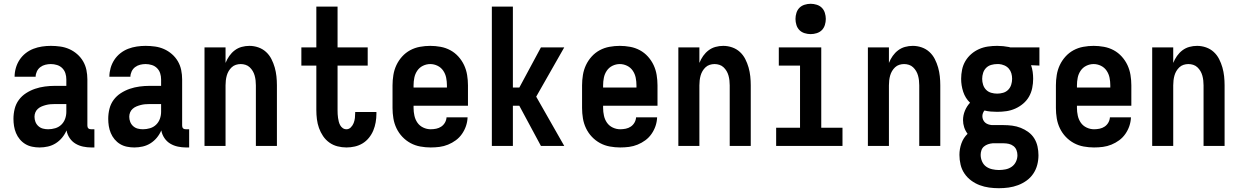

<svg xmlns="http://www.w3.org/2000/svg" viewBox="-20 -770 6540 1013"><path d="M189 8H188Q169 8 149.5 4Q130 0 113.5 -10Q97 -20 84.5 -35Q72 -50 64.5 -68Q57 -86 54 -105Q51 -124 51 -143Q51 -170 57.5 -196Q64 -222 79.5 -243Q95 -264 117.5 -278.5Q140 -293 165 -301.5Q190 -310 216.5 -313.5Q243 -317 269 -317H330V-351Q330 -368 325 -383.5Q320 -399 308.5 -410.5Q297 -422 281 -427Q265 -432 248 -432Q234 -432 219.5 -428.5Q205 -425 193 -416Q181 -407 174.5 -393Q168 -379 168 -365H57Q57 -388 63.5 -411Q70 -434 83 -454Q96 -474 115 -489Q134 -504 156 -512.5Q178 -521 201.5 -524.5Q225 -528 248 -528Q273 -528 298 -524.5Q323 -521 345.5 -511Q368 -501 387 -484.5Q406 -468 418.5 -446.5Q431 -425 436 -400.5Q441 -376 441 -351V-108Q441 -104 442 -100Q443 -96 446 -93Q449 -90 453 -89Q457 -88 461 -88H478V8H461Q440 8 418.5 3.5Q397 -1 378.5 -12Q360 -23 347.5 -41.5Q335 -60 331 -82Q322 -61 307.5 -43.5Q293 -26 274 -14Q255 -2 233 3Q211 8 189 8ZM234 -88Q253 -88 271.5 -93.5Q290 -99 303.5 -112Q317 -125 323.5 -143Q330 -161 330 -180V-221H269Q257 -221 245.5 -220Q234 -219 222.5 -216Q211 -213 200 -208.5Q189 -204 180 -196Q171 -188 166.5 -177Q162 -166 162 -154Q162 -140 167 -127Q172 -114 182.5 -104.5Q193 -95 206.5 -91.5Q220 -88 234 -88Z M689 8H688Q669 8 649.5 4Q630 0 613.5 -10Q597 -20 584.5 -35Q572 -50 564.5 -68Q557 -86 554 -105Q551 -124 551 -143Q551 -170 557.5 -196Q564 -222 579.5 -243Q595 -264 617.5 -278.5Q640 -293 665 -301.5Q690 -310 716.5 -313.5Q743 -317 769 -317H830V-351Q830 -368 825 -383.5Q820 -399 808.5 -410.5Q797 -422 781 -427Q765 -432 748 -432Q734 -432 719.5 -428.5Q705 -425 693 -416Q681 -407 674.5 -393Q668 -379 668 -365H557Q557 -388 563.5 -411Q570 -434 583 -454Q596 -474 615 -489Q634 -504 656 -512.5Q678 -521 701.5 -524.5Q725 -528 748 -528Q773 -528 798 -524.5Q823 -521 845.5 -511Q868 -501 887 -484.5Q906 -468 918.5 -446.5Q931 -425 936 -400.5Q941 -376 941 -351V-108Q941 -104 942 -100Q943 -96 946 -93Q949 -90 953 -89Q957 -88 961 -88H978V8H961Q940 8 918.5 3.5Q897 -1 878.5 -12Q860 -23 847.5 -41.5Q835 -60 831 -82Q822 -61 807.5 -43.5Q793 -26 774 -14Q755 -2 733 3Q711 8 689 8ZM734 -88Q753 -88 771.5 -93.5Q790 -99 803.5 -112Q817 -125 823.5 -143Q830 -161 830 -180V-221H769Q757 -221 745.5 -220Q734 -219 722.5 -216Q711 -213 700 -208.5Q689 -204 680 -196Q671 -188 666.5 -177Q662 -166 662 -154Q662 -140 667 -127Q672 -114 682.5 -104.5Q693 -95 706.5 -91.5Q720 -88 734 -88Z M1059 0V-520H1170V-438Q1178 -458 1190 -475Q1202 -492 1218.5 -504.5Q1235 -517 1255 -522.5Q1275 -528 1296 -528Q1320 -528 1343 -520Q1366 -512 1383.5 -496Q1401 -480 1412 -458.5Q1423 -437 1429.5 -414Q1436 -391 1438.5 -367.5Q1441 -344 1441 -320V0H1330V-320Q1330 -333 1328.5 -346Q1327 -359 1323.5 -371.5Q1320 -384 1313.5 -395Q1307 -406 1297.5 -415Q1288 -424 1275.5 -428Q1263 -432 1250 -432Q1237 -432 1224.5 -428Q1212 -424 1202.5 -415Q1193 -406 1186.5 -395Q1180 -384 1176.5 -371.5Q1173 -359 1171.5 -346Q1170 -333 1170 -320V0Z M1808 8Q1784 8 1760.5 2Q1737 -4 1717.5 -18Q1698 -32 1684.5 -52Q1671 -72 1663 -94.5Q1655 -117 1652 -141Q1649 -165 1649 -189V-424H1570V-520H1649V-735H1761V-520H1920V-424H1761V-189Q1761 -178 1761.5 -168Q1762 -158 1763.5 -148Q1765 -138 1767.5 -128Q1770 -118 1775 -109Q1780 -100 1788.5 -94Q1797 -88 1808 -88Q1821 -88 1831 -98Q1841 -108 1846 -121Q1851 -134 1852.5 -147.5Q1854 -161 1854 -175V-179H1966V-169Q1966 -147 1962 -124.5Q1958 -102 1949.5 -81.5Q1941 -61 1926.5 -43Q1912 -25 1893 -13.5Q1874 -2 1852 3Q1830 8 1808 8Z M2252 8Q2225 8 2197.5 3Q2170 -2 2146 -15Q2122 -28 2103 -48Q2084 -68 2072 -93Q2060 -118 2055.5 -145.5Q2051 -173 2051 -200V-320Q2051 -347 2055.5 -374.5Q2060 -402 2071.5 -426.5Q2083 -451 2101.5 -471.5Q2120 -492 2144 -505Q2168 -518 2195.5 -523Q2223 -528 2250 -528Q2277 -528 2304.5 -523Q2332 -518 2356 -505Q2380 -492 2398.5 -471.5Q2417 -451 2428.5 -426.5Q2440 -402 2444.5 -374.5Q2449 -347 2449 -320V-212H2162V-200Q2162 -180 2166.5 -159.5Q2171 -139 2182.5 -122.5Q2194 -106 2213 -97Q2232 -88 2252 -88Q2267 -88 2281.5 -91Q2296 -94 2308 -102Q2320 -110 2327.5 -123Q2335 -136 2336 -151H2447Q2446 -127 2438.5 -105Q2431 -83 2417.5 -63.5Q2404 -44 2385 -30Q2366 -16 2344 -7Q2322 2 2299 5Q2276 8 2252 8ZM2162 -308H2338V-320Q2338 -340 2334 -360Q2330 -380 2318.5 -397Q2307 -414 2288.5 -423Q2270 -432 2250 -432Q2230 -432 2211.5 -423Q2193 -414 2181.5 -397Q2170 -380 2166 -360Q2162 -340 2162 -320Z M2575 0V-735H2686V-308H2720L2834 -520H2957L2809 -260L2957 0H2834L2720 -212H2686V0Z M3252 8Q3225 8 3197.5 3Q3170 -2 3146 -15Q3122 -28 3103 -48Q3084 -68 3072 -93Q3060 -118 3055.5 -145.5Q3051 -173 3051 -200V-320Q3051 -347 3055.5 -374.5Q3060 -402 3071.5 -426.5Q3083 -451 3101.5 -471.5Q3120 -492 3144 -505Q3168 -518 3195.5 -523Q3223 -528 3250 -528Q3277 -528 3304.5 -523Q3332 -518 3356 -505Q3380 -492 3398.5 -471.5Q3417 -451 3428.5 -426.5Q3440 -402 3444.5 -374.5Q3449 -347 3449 -320V-212H3162V-200Q3162 -180 3166.5 -159.5Q3171 -139 3182.5 -122.5Q3194 -106 3213 -97Q3232 -88 3252 -88Q3267 -88 3281.5 -91Q3296 -94 3308 -102Q3320 -110 3327.5 -123Q3335 -136 3336 -151H3447Q3446 -127 3438.5 -105Q3431 -83 3417.5 -63.5Q3404 -44 3385 -30Q3366 -16 3344 -7Q3322 2 3299 5Q3276 8 3252 8ZM3162 -308H3338V-320Q3338 -340 3334 -360Q3330 -380 3318.5 -397Q3307 -414 3288.5 -423Q3270 -432 3250 -432Q3230 -432 3211.5 -423Q3193 -414 3181.5 -397Q3170 -380 3166 -360Q3162 -340 3162 -320Z M3559 0V-520H3670V-438Q3678 -458 3690 -475Q3702 -492 3718.5 -504.5Q3735 -517 3755 -522.5Q3775 -528 3796 -528Q3820 -528 3843 -520Q3866 -512 3883.5 -496Q3901 -480 3912 -458.5Q3923 -437 3929.5 -414Q3936 -391 3938.5 -367.5Q3941 -344 3941 -320V0H3830V-320Q3830 -333 3828.5 -346Q3827 -359 3823.5 -371.5Q3820 -384 3813.5 -395Q3807 -406 3797.5 -415Q3788 -424 3775.5 -428Q3763 -432 3750 -432Q3737 -432 3724.5 -428Q3712 -424 3702.5 -415Q3693 -406 3686.5 -395Q3680 -384 3676.5 -371.5Q3673 -359 3671.5 -346Q3670 -333 3670 -320V0Z M4075 0V-96H4201V-424H4089V-520H4313V-96H4425V0ZM4257 -590Q4241 -590 4225 -595Q4209 -600 4198 -611Q4187 -622 4182 -638Q4177 -654 4177 -670Q4177 -686 4182 -702Q4187 -718 4198 -729Q4209 -740 4225 -745Q4241 -750 4257 -750Q4273 -750 4289 -745Q4305 -740 4316 -729Q4327 -718 4332 -702Q4337 -686 4337 -670Q4337 -654 4332 -638Q4327 -622 4316 -611Q4305 -600 4289 -595Q4273 -590 4257 -590Z M4559 0V-520H4670V-438Q4678 -458 4690 -475Q4702 -492 4718.5 -504.5Q4735 -517 4755 -522.5Q4775 -528 4796 -528Q4820 -528 4843 -520Q4866 -512 4883.5 -496Q4901 -480 4912 -458.5Q4923 -437 4929.5 -414Q4936 -391 4938.5 -367.5Q4941 -344 4941 -320V0H4830V-320Q4830 -333 4828.5 -346Q4827 -359 4823.5 -371.5Q4820 -384 4813.5 -395Q4807 -406 4797.5 -415Q4788 -424 4775.5 -428Q4763 -432 4750 -432Q4737 -432 4724.5 -428Q4712 -424 4702.5 -415Q4693 -406 4686.5 -395Q4680 -384 4676.5 -371.5Q4673 -359 4671.5 -346Q4670 -333 4670 -320V0Z M5250 223Q5224 223 5198.5 219.5Q5173 216 5149 207Q5125 198 5104 182.5Q5083 167 5068.5 145.5Q5054 124 5048 98.5Q5042 73 5042 47Q5042 16 5052.5 -13.5Q5063 -43 5085 -64Q5073 -80 5067 -98.5Q5061 -117 5061 -136Q5061 -162 5071 -186Q5081 -210 5098 -228Q5073 -252 5062 -285.5Q5051 -319 5051 -354Q5051 -378 5056 -402.5Q5061 -427 5073.5 -448Q5086 -469 5104.5 -485Q5123 -501 5145.5 -511Q5168 -521 5192.5 -524.5Q5217 -528 5241 -528Q5257 -528 5272.5 -526.5Q5288 -525 5303 -522L5310 -520H5464V-424L5420 -426Q5426 -409 5428.5 -390.5Q5431 -372 5431 -354Q5431 -330 5426 -305.5Q5421 -281 5409 -260Q5397 -239 5378 -223Q5359 -207 5336.5 -197Q5314 -187 5290 -183.5Q5266 -180 5241 -180Q5224 -180 5207 -181.5Q5190 -183 5174 -187Q5169 -181 5166 -173Q5163 -165 5163 -157Q5163 -147 5167 -138Q5171 -129 5178 -123Q5185 -117 5194 -114Q5203 -111 5213 -110H5275Q5298 -110 5321 -107Q5344 -104 5365.5 -95.5Q5387 -87 5406 -73Q5425 -59 5437 -39.5Q5449 -20 5454 3Q5459 26 5459 49Q5459 75 5452.5 100Q5446 125 5431.5 146.5Q5417 168 5396 183Q5375 198 5351 207Q5327 216 5301.5 219.5Q5276 223 5250 223ZM5241 -276Q5257 -276 5272.5 -280.5Q5288 -285 5299 -296Q5310 -307 5315 -322.5Q5320 -338 5320 -354Q5320 -369 5316 -383Q5312 -397 5302.5 -408Q5293 -419 5279 -425Q5265 -431 5251 -432H5241Q5225 -432 5209.5 -427.5Q5194 -423 5183 -412Q5172 -401 5167 -385.5Q5162 -370 5162 -354Q5162 -338 5167 -322.5Q5172 -307 5183 -296Q5194 -285 5209.5 -280.5Q5225 -276 5241 -276ZM5250 127Q5268 127 5285.5 123.5Q5303 120 5317.5 110Q5332 100 5340 83.5Q5348 67 5348 49Q5348 35 5343 22Q5338 9 5327 0.5Q5316 -8 5302.5 -11Q5289 -14 5275 -14H5217Q5205 -13 5193 -9Q5181 -5 5171.5 3Q5162 11 5158 23Q5154 35 5154 47Q5154 65 5161.5 82Q5169 99 5183 109Q5197 119 5215 123Q5233 127 5250 127Z M5752 8Q5725 8 5697.5 3Q5670 -2 5646 -15Q5622 -28 5603 -48Q5584 -68 5572 -93Q5560 -118 5555.5 -145.5Q5551 -173 5551 -200V-320Q5551 -347 5555.5 -374.5Q5560 -402 5571.5 -426.5Q5583 -451 5601.5 -471.5Q5620 -492 5644 -505Q5668 -518 5695.5 -523Q5723 -528 5750 -528Q5777 -528 5804.5 -523Q5832 -518 5856 -505Q5880 -492 5898.5 -471.5Q5917 -451 5928.5 -426.5Q5940 -402 5944.5 -374.5Q5949 -347 5949 -320V-212H5662V-200Q5662 -180 5666.5 -159.5Q5671 -139 5682.5 -122.5Q5694 -106 5713 -97Q5732 -88 5752 -88Q5767 -88 5781.5 -91Q5796 -94 5808 -102Q5820 -110 5827.5 -123Q5835 -136 5836 -151H5947Q5946 -127 5938.5 -105Q5931 -83 5917.5 -63.5Q5904 -44 5885 -30Q5866 -16 5844 -7Q5822 2 5799 5Q5776 8 5752 8ZM5662 -308H5838V-320Q5838 -340 5834 -360Q5830 -380 5818.5 -397Q5807 -414 5788.5 -423Q5770 -432 5750 -432Q5730 -432 5711.5 -423Q5693 -414 5681.5 -397Q5670 -380 5666 -360Q5662 -340 5662 -320Z M6059 0V-520H6170V-438Q6178 -458 6190 -475Q6202 -492 6218.5 -504.5Q6235 -517 6255 -522.5Q6275 -528 6296 -528Q6320 -528 6343 -520Q6366 -512 6383.5 -496Q6401 -480 6412 -458.5Q6423 -437 6429.5 -414Q6436 -391 6438.5 -367.5Q6441 -344 6441 -320V0H6330V-320Q6330 -333 6328.5 -346Q6327 -359 6323.5 -371.5Q6320 -384 6313.5 -395Q6307 -406 6297.5 -415Q6288 -424 6275.5 -428Q6263 -432 6250 -432Q6237 -432 6224.5 -428Q6212 -424 6202.5 -415Q6193 -406 6186.5 -395Q6180 -384 6176.5 -371.5Q6173 -359 6171.5 -346Q6170 -333 6170 -320V0Z"/></svg>

Font: Iosevka SS18
Style: Bold
Weight: 700
Monospace: yes
Designer: Belleve Invis
Foundry: Belleve Invis
Version: Version 25.1.1; ttfautohint (v1.8.4)